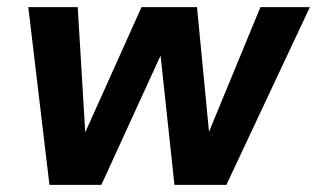

<svg xmlns="http://www.w3.org/2000/svg" viewBox="-20 -516 885 536"><path d="M118 0 59 -496H197L222 -79L188 -80L375 -496H530L570 -80L535 -79L707 -496H845L612 0H467L421 -428H459L263 0Z"/></svg>

Font: DM Sans 24pt ExtraBold
Style: Italic
Weight: 800
Italic angle: -10°
Designer: Colophon Foundry, Jonny Pinhorn
Foundry: Colophon Foundry
Version: Version 4.004;gftools[0.9.30]